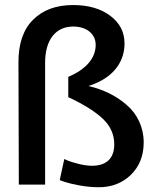

<svg xmlns="http://www.w3.org/2000/svg" viewBox="-20 -747 655 777"><path d="M337.9 -398.9C355 -404.3 369.1 -410.2 380.4 -416C448.2 -449.2 483.9 -504.9 483.9 -570.8C483.9 -617.2 464.8 -654.3 426.3 -683.1C388.2 -711.9 337.9 -726.6 275.9 -726.6C207 -726.6 152.8 -706.5 113.3 -666.5C73.7 -627 54.2 -568.8 54.7 -493.2L56.2 0H162.6V-493.7C162.6 -585 204.6 -639.6 276.4 -639.6C329.1 -639.6 367.2 -610.8 367.2 -565.4C367.2 -510.3 326.2 -465.3 256.3 -436V-354C321.8 -323.2 369.1 -293 398.4 -264.2C427.7 -235.4 442.4 -201.7 442.4 -162.6C442.4 -104 408.2 -76.2 353 -76.2C336.9 -76.2 318.8 -78.6 298.8 -83.5C278.8 -88.9 265.1 -92.8 257.8 -95.7L240.2 -103.5L221.7 -18.1L242.2 -10.7C255.4 -6.3 275.4 -1.5 301.8 3.4C328.6 8.3 355 10.7 380.9 10.7C431.6 10.7 474.6 -5.9 509.3 -39.1C543.9 -72.8 561.5 -116.7 561.5 -170.9C561.5 -231.9 535.6 -285.6 492.7 -322.3C450.2 -359.4 398.4 -384.8 337.9 -398.9Z"/></svg>

Font: Ride SemiBold
Style: Regular
Weight: 600
Version: Version 3.000